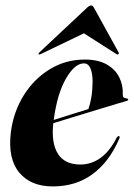

<svg xmlns="http://www.w3.org/2000/svg" viewBox="-20 -676 492 706"><path d="M418.5 -166Q382 -81 320.5 -35.8Q259 9.5 174 9.5Q93 9.5 50.5 -41.8Q8 -93 20 -190.5Q29.5 -264.5 67 -325Q104.5 -385.5 162.8 -421.2Q221 -457 292 -457Q341 -457 372.5 -439Q404 -421 418.5 -391.8Q433 -362.5 431.5 -329Q430 -315.5 445.5 -314Q451.5 -313 451.5 -310Q452 -307 446 -305Q437.5 -302.5 408 -293.8Q378.5 -285 337.8 -272.5Q297 -260 254.2 -247Q211.5 -234 176 -223Q168 -150 193 -110.5Q218 -71 275.5 -71Q315.5 -71 349.5 -95.2Q383.5 -119.5 409.5 -170.5Q413.5 -176.5 417 -175.5Q422.5 -174.5 418.5 -166ZM288.5 -443Q255 -443 222.8 -387.5Q190.5 -332 177.5 -235Q210.5 -245.5 245.8 -256.5Q281 -267.5 305 -275Q311.5 -292.5 315.8 -317.8Q320 -343 320.5 -375Q320.5 -406.5 312.5 -424.8Q304.5 -443 288.5 -443ZM130.5 -477.5Q124.5 -474.5 122 -476.5Q120.5 -479 125 -483.5L301 -648.5Q309 -656 315 -656Q320.5 -656 325 -648.5L416 -483.5Q419 -479 414.5 -476.5Q412.5 -474.5 407.5 -477.5L288.5 -553.5Z"/></svg>

Font: Fraunces 144pt S000
Style: Bold Italic
Weight: 700
Italic angle: -16°
Version: Version 1.000; ttfautohint (v1.8.3)